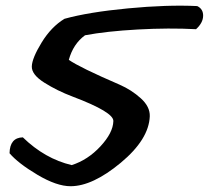

<svg xmlns="http://www.w3.org/2000/svg" viewBox="-20 -644 723 664"><path d="M224 0Q176 0 109.5 -39.5Q43 -79 13 -114Q14 -168 59 -169Q135 -95 228 -73Q284 -91 327.5 -138Q371 -185 372 -225Q374 -256 231 -310Q178 -330 133.5 -358Q89 -386 90 -414.5Q91 -443 124 -497Q157 -551 203 -579Q286 -602 422 -615Q558 -628 662 -623Q683 -613 682.5 -589Q682 -565 658 -543Q565 -548 456.5 -542Q348 -536 274 -522Q233 -492 218 -437Q255 -411 394 -351Q435 -333 467 -304Q499 -275 498 -242Q495 -162 397.5 -81Q300 0 224 0Z"/></svg>

Font: Tillana SemiBold
Style: Regular
Weight: 600
Designer: Lipi Raval (Devanagari, Latin), Jonny Pinhorn (Latin)
Foundry: Indian Type Foundry
Version: Version 2.003;PS 1.0;hotconv 1.0.79;makeotf.lib2.5.61930; tt